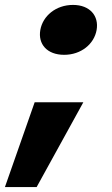

<svg xmlns="http://www.w3.org/2000/svg" viewBox="-71 -605 457 781"><path d="M322 -483C332 -540 295 -585 226 -585C156 -585 103 -540 93 -483C83 -426 120 -382 190 -382C259 -382 312 -426 322 -483ZM-51 156H78L268 -189H70Z"/></svg>

Font: SVN-Poppins ExtraBold
Style: Italic
Weight: 800
Italic angle: -10°
Designer: Ninad Kale (Devanagari), Jonny Pinhorn (Latin)
Foundry: Indian Type Foundry
Version: Version 3.002 2017